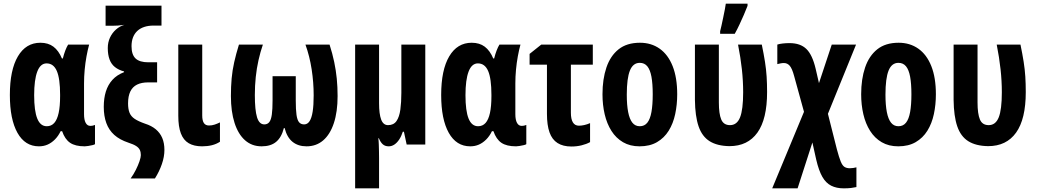

<svg xmlns="http://www.w3.org/2000/svg" viewBox="-20 -791 5677 1051"><path d="M236 -100Q261 -100 277 -118Q293 -136 301 -172.5Q309 -209 309 -265V-272Q309 -361 291 -402.5Q273 -444 235 -444Q201 -444 184 -399Q167 -354 167 -270Q167 -184 184 -142Q201 -100 236 -100ZM193 10Q117 10 75.5 -64Q34 -138 34 -271Q34 -408 78 -482.5Q122 -557 201 -557Q244 -557 272.5 -535.5Q301 -514 319 -471H324Q330 -495 337.5 -514.5Q345 -534 353 -547H468Q460 -518 453.5 -482.5Q447 -447 443.5 -409Q440 -371 440 -334V-166Q440 -135 449 -118.5Q458 -102 474 -102Q482 -102 488.5 -103.5Q495 -105 500 -107V-2Q497 1 486 3.5Q475 6 463 8Q451 10 444 10Q392 10 363.5 -9.5Q335 -29 320 -73H312Q299 -46 280.5 -27.5Q262 -9 240.5 0.5Q219 10 193 10Z M548 -206Q548 -253 559.5 -290Q571 -327 595.5 -354Q620 -381 659 -396V-400Q629 -408 609 -424Q589 -440 579.5 -466Q570 -492 570 -528Q570 -559 582 -585Q594 -611 615 -629.5Q636 -648 661 -655Q640 -652 624.5 -651Q609 -650 593 -650H558V-760H864V-651H821Q792 -651 769.5 -643.5Q747 -636 731.5 -621.5Q716 -607 708 -586Q700 -565 700 -538Q700 -492 722 -471Q744 -450 792 -450H840V-340H791Q755 -340 730.5 -328Q706 -316 693.5 -290.5Q681 -265 681 -225Q681 -194 689 -174Q697 -154 717 -140.5Q737 -127 774 -114Q809 -103 832.5 -83.5Q856 -64 868 -36Q880 -8 880 30Q880 67 866 107.5Q852 148 828 186H695Q711 164 723.5 139Q736 114 743.5 92Q751 70 751 58Q751 42 745.5 30Q740 18 725.5 8.5Q711 -1 683 -10Q635 -26 605.5 -52.5Q576 -79 562 -117.5Q548 -156 548 -206Z M1087 -159Q1087 -131 1096 -117.5Q1105 -104 1124 -104Q1140 -104 1155 -109Q1170 -114 1184 -121V-15Q1164 -2 1139.5 4Q1115 10 1086 10Q1042 10 1013 -7Q984 -24 970 -61Q956 -98 956 -157V-547H1087Z M1784 -547Q1800 -497 1809.5 -451.5Q1819 -406 1823.5 -360.5Q1828 -315 1828 -265Q1828 -179 1807.5 -117Q1787 -55 1749 -22.5Q1711 10 1658 10Q1612 10 1581.5 -14.5Q1551 -39 1538 -90H1534Q1521 -39 1491.5 -14.5Q1462 10 1412 10Q1359 10 1321.5 -23Q1284 -56 1264 -118Q1244 -180 1244 -265Q1244 -317 1248 -361.5Q1252 -406 1262 -450.5Q1272 -495 1288 -547H1419Q1405 -506 1395 -461.5Q1385 -417 1380 -369.5Q1375 -322 1375 -271Q1375 -188 1387 -149Q1399 -110 1427 -110Q1444 -110 1454 -122.5Q1464 -135 1468 -164Q1472 -193 1472 -241V-374H1599V-241Q1599 -191 1603 -162.5Q1607 -134 1617 -122Q1627 -110 1645 -110Q1663 -110 1674.5 -127.5Q1686 -145 1691.5 -180Q1697 -215 1697 -269Q1697 -340 1686 -411.5Q1675 -483 1652 -547Z M2308 -547V0H2206L2191 -70H2185Q2177 -45 2165 -27Q2153 -9 2138.5 0.5Q2124 10 2108 10Q2088 10 2075.5 -1Q2063 -12 2054 -34H2051Q2053 -18 2053.5 -0.5Q2054 17 2054.5 36Q2055 55 2055 74V240H1924V-547H2055V-226Q2055 -167 2066.5 -136.5Q2078 -106 2104 -106Q2135 -106 2150.5 -128.5Q2166 -151 2171.5 -191Q2177 -231 2177 -283V-547Z M2597 -100Q2622 -100 2638 -118Q2654 -136 2662 -172.5Q2670 -209 2670 -265V-272Q2670 -361 2652 -402.5Q2634 -444 2596 -444Q2562 -444 2545 -399Q2528 -354 2528 -270Q2528 -184 2545 -142Q2562 -100 2597 -100ZM2554 10Q2478 10 2436.5 -64Q2395 -138 2395 -271Q2395 -408 2439 -482.5Q2483 -557 2562 -557Q2605 -557 2633.5 -535.5Q2662 -514 2680 -471H2685Q2691 -495 2698.5 -514.5Q2706 -534 2714 -547H2829Q2821 -518 2814.5 -482.5Q2808 -447 2804.5 -409Q2801 -371 2801 -334V-166Q2801 -135 2810 -118.5Q2819 -102 2835 -102Q2843 -102 2849.5 -103.5Q2856 -105 2861 -107V-2Q2858 1 2847 3.5Q2836 6 2824 8Q2812 10 2805 10Q2753 10 2724.5 -9.5Q2696 -29 2681 -73H2673Q2660 -46 2641.5 -27.5Q2623 -9 2601.5 0.5Q2580 10 2554 10Z M3225 -547V-437H3105V-174Q3105 -139 3116 -121Q3127 -103 3149 -103Q3163 -103 3178.5 -106.5Q3194 -110 3210 -117V-13Q3190 -2 3163.5 4.5Q3137 11 3108 11Q3062 11 3032 -8Q3002 -27 2988 -66.5Q2974 -106 2974 -168V-437H2879V-496L2943 -547Z M3687 -275Q3687 -218 3676 -166.5Q3665 -115 3640.5 -75.5Q3616 -36 3576.5 -13Q3537 10 3481 10Q3429 10 3390.5 -12.5Q3352 -35 3327 -74.5Q3302 -114 3290 -165.5Q3278 -217 3278 -275Q3278 -358 3299.5 -421.5Q3321 -485 3366 -521Q3411 -557 3483 -557Q3545 -557 3591 -524.5Q3637 -492 3662 -429Q3687 -366 3687 -275ZM3411 -273Q3411 -216 3418.5 -177.5Q3426 -139 3441.5 -119.5Q3457 -100 3482 -100Q3508 -100 3523.5 -119.5Q3539 -139 3546 -178Q3553 -217 3553 -275Q3553 -333 3546 -371Q3539 -409 3523.5 -428Q3508 -447 3482 -447Q3445 -447 3428 -404.5Q3411 -362 3411 -273Z M3973 9Q3906 8 3864.5 -18Q3823 -44 3804 -99.5Q3785 -155 3784 -244V-547H3915V-230Q3915 -168 3928 -137Q3941 -106 3976 -106Q4014 -106 4031 -148.5Q4048 -191 4048 -286Q4048 -348 4041 -412Q4034 -476 4020 -547H4150Q4161 -494 4167.5 -452.5Q4174 -411 4176.5 -372Q4179 -333 4179 -287Q4179 -139 4126 -65Q4073 9 3973 9ZM3922 -620Q3925 -631 3929.5 -651.5Q3934 -672 3939 -696Q3944 -720 3948 -740.5Q3952 -761 3953 -771H4072V-759Q4063 -735 4051.5 -709Q4040 -683 4028 -657Q4016 -631 4002 -606H3922Z M4302 -555Q4361 -555 4394 -523Q4427 -491 4445 -414L4463 -336L4533 -547H4666L4512 -168L4561 26Q4573 71 4582 93Q4591 115 4602.5 122.5Q4614 130 4632 130Q4642 130 4650.5 128.5Q4659 127 4668 125V233Q4655 236 4638.5 238Q4622 240 4598 240Q4559 240 4530 225.5Q4501 211 4481.5 177Q4462 143 4448 83L4427 -11L4346 240H4207L4381 -179L4327 -375Q4316 -416 4303 -431Q4290 -446 4271 -446Q4262 -446 4252.5 -444Q4243 -442 4235 -440V-547Q4247 -551 4265 -553Q4283 -555 4302 -555Z M5103 -275Q5103 -218 5092 -166.5Q5081 -115 5056.5 -75.5Q5032 -36 4992.5 -13Q4953 10 4897 10Q4845 10 4806.5 -12.5Q4768 -35 4743 -74.5Q4718 -114 4706 -165.5Q4694 -217 4694 -275Q4694 -358 4715.5 -421.5Q4737 -485 4782 -521Q4827 -557 4899 -557Q4961 -557 5007 -524.5Q5053 -492 5078 -429Q5103 -366 5103 -275ZM4827 -273Q4827 -216 4834.5 -177.5Q4842 -139 4857.5 -119.5Q4873 -100 4898 -100Q4924 -100 4939.5 -119.5Q4955 -139 4962 -178Q4969 -217 4969 -275Q4969 -333 4962 -371Q4955 -409 4939.5 -428Q4924 -447 4898 -447Q4861 -447 4844 -404.5Q4827 -362 4827 -273Z M5389 9Q5322 8 5280.5 -18Q5239 -44 5220 -99.5Q5201 -155 5200 -244V-547H5331V-230Q5331 -168 5344 -137Q5357 -106 5392 -106Q5430 -106 5447 -148.5Q5464 -191 5464 -286Q5464 -348 5457 -412Q5450 -476 5436 -547H5566Q5577 -494 5583.5 -452.5Q5590 -411 5592.5 -372Q5595 -333 5595 -287Q5595 -139 5542 -65Q5489 9 5389 9Z"/></svg>

Font: Noto Sans Display ExtraCondensed
Style: Bold
Weight: 700
Width: 2
Designer: Monotype Design Team
Foundry: Monotype Imaging Inc.
Version: Version 2.003